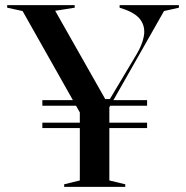

<svg xmlns="http://www.w3.org/2000/svg" viewBox="-20 -728 725 748"><path d="M145 -316V-338H553V-316ZM145 -229V-250H553V-229ZM230 0V-10L291 -25V-290L68 -685L8 -698V-708H271V-698L195 -686L390 -342H408L513 -518Q528 -544 535 -566Q542 -588 542 -604Q542 -637 519.5 -660Q497 -683 446 -698V-708H677V-698L619 -685L406 -310V-25L468 -10V0Z"/></svg>

Font: Kalnia
Style: Regular
Weight: 400
Designer: Frida Medrano
Foundry: Frida Medrano
Version: Version 1.105